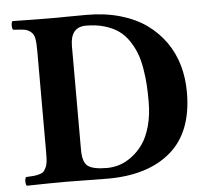

<svg xmlns="http://www.w3.org/2000/svg" viewBox="-49 -699 830 754"><g transform="rotate(-5 366.5 -322.5)"><path d="M251 -528.8V-119.1Q251 -70.8 271.7 -55.4Q292.5 -40 347.2 -40Q371.1 -40 395.8 -47.6Q420.4 -55.2 445.3 -73.7Q470.2 -92.3 489.3 -119.4Q508.3 -146.5 520.3 -189.5Q532.2 -232.4 532.2 -285.2Q532.2 -321.3 530.5 -350.3Q528.8 -379.4 523.2 -413.6Q517.6 -447.8 508.1 -473.9Q498.5 -500 481.9 -525.4Q465.3 -550.8 442.6 -567.4Q419.9 -584 387 -594Q354 -604 313 -604Q251 -604 251 -528.8ZM182.1 0Q124.5 0 26.9 2Q22.5 -2.4 22.5 -15.1Q22.5 -27.8 26.9 -32.2Q47.4 -33.2 57.9 -34.2Q68.4 -35.2 80.1 -38.6Q91.8 -42 96.7 -47.4Q101.6 -52.7 106.4 -63Q111.3 -73.2 112.5 -87.4Q113.8 -101.6 113.8 -123V-522Q113.8 -553.7 110.6 -570.8Q107.4 -587.9 95.9 -597.4Q84.5 -606.9 70.6 -609.1Q56.6 -611.3 26.9 -612.8Q22.5 -617.2 22.5 -629.9Q22.5 -642.6 26.9 -647Q126.5 -645 182.1 -645Q200.7 -645 245.6 -645.5Q290.5 -646 318.8 -646Q391.1 -646 451.2 -628.7Q511.2 -611.3 554.2 -580.6Q597.2 -549.8 627 -507.6Q656.7 -465.3 670.9 -415.3Q685.1 -365.2 685.1 -309.1Q685.1 -153.3 595.5 -75.7Q505.9 2 346.2 2Q326.2 2 264.2 1Q202.1 0 182.1 0Z"/></g></svg>

Font: Common Serif
Style: Bold
Weight: 700
Designer: Philipp H. Poll, Khaled Hosny
Foundry: Stefan Peev, Context Ltd.
Version: Version 1.026